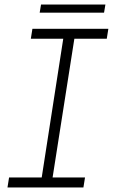

<svg xmlns="http://www.w3.org/2000/svg" viewBox="-20 -827 498 847"><path d="M13 0 20 -44H164L259 -656H116L123 -700H458L451 -656H308L212 -44H355L348 0ZM155 -771 161 -807H445L439 -771Z"/></svg>

Font: MuseoModerno Thin ExtraLight
Style: Italic
Weight: 250
Italic angle: -9°
Version: Version 1.003